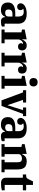

<svg xmlns="http://www.w3.org/2000/svg" viewBox="1612 -2420 820 4084"><g transform="rotate(90 2022.0 -378.0)"><path d="M195 12Q110 12 71.5 -27.5Q33 -67 33 -138Q33 -293 262 -293H332V-350Q332 -411 309 -442Q286 -473 229 -473Q208 -473 193 -470Q178 -467 167 -462V-457Q177 -452 186.5 -439Q196 -426 196 -404Q196 -374 177 -353.5Q158 -333 120 -333Q90 -333 70 -354Q50 -375 50 -407Q50 -431 64 -454.5Q78 -478 106 -496Q134 -514 175.5 -525Q217 -536 271 -536Q380 -536 432 -489.5Q484 -443 484 -358V-66H544V-9Q527 1 500 6.5Q473 12 444 12Q389 12 366.5 -13.5Q344 -39 344 -77V-79H338Q331 -62 320.5 -46Q310 -30 293.5 -17Q277 -4 253 4Q229 12 195 12ZM252 -78Q289 -78 310.5 -95Q332 -112 332 -154V-233H278Q230 -233 206.5 -213Q183 -193 183 -156V-140Q183 -108 202 -93Q221 -78 252 -78Z M608 -66H668V-423L608 -436V-493L817 -536V-437H821Q835 -479 866 -507.5Q897 -536 947 -536Q996 -536 1024 -509.5Q1052 -483 1052 -437Q1052 -397 1031 -374Q1010 -351 972 -351Q936 -351 917 -370.5Q898 -390 898 -417Q898 -429 903 -439Q908 -449 915 -452L914 -457Q911 -458 905 -458Q889 -458 874 -449Q859 -440 847 -426Q835 -412 827.5 -395Q820 -378 820 -362V-66H900V0H608Z M1101 -66H1161V-423L1101 -436V-493L1310 -536V-437H1314Q1328 -479 1359 -507.5Q1390 -536 1440 -536Q1489 -536 1517 -509.5Q1545 -483 1545 -437Q1545 -397 1524 -374Q1503 -351 1465 -351Q1429 -351 1410 -370.5Q1391 -390 1391 -417Q1391 -429 1396 -439Q1401 -449 1408 -452L1407 -457Q1404 -458 1398 -458Q1382 -458 1367 -449Q1352 -440 1340 -426Q1328 -412 1320.5 -395Q1313 -378 1313 -362V-66H1393V0H1101Z M1729 -593Q1687 -593 1663.5 -616Q1640 -639 1640 -678V-683Q1640 -722 1663.5 -745Q1687 -768 1729 -768Q1771 -768 1794.5 -745Q1818 -722 1818 -683V-678Q1818 -639 1794.5 -616Q1771 -593 1729 -593ZM1594 -66H1654V-423L1594 -436V-493L1806 -536V-66H1866V0H1594Z M1945 -458H1898V-524H2161V-458H2105L2215 -131H2220L2322 -458H2266V-524H2450V-458H2403L2233 0H2115Z M2633 12Q2548 12 2509.5 -27.5Q2471 -67 2471 -138Q2471 -293 2700 -293H2770V-350Q2770 -411 2747 -442Q2724 -473 2667 -473Q2646 -473 2631 -470Q2616 -467 2605 -462V-457Q2615 -452 2624.5 -439Q2634 -426 2634 -404Q2634 -374 2615 -353.5Q2596 -333 2558 -333Q2528 -333 2508 -354Q2488 -375 2488 -407Q2488 -431 2502 -454.5Q2516 -478 2544 -496Q2572 -514 2613.5 -525Q2655 -536 2709 -536Q2818 -536 2870 -489.5Q2922 -443 2922 -358V-66H2982V-9Q2965 1 2938 6.5Q2911 12 2882 12Q2827 12 2804.5 -13.5Q2782 -39 2782 -77V-79H2776Q2769 -62 2758.5 -46Q2748 -30 2731.5 -17Q2715 -4 2691 4Q2667 12 2633 12ZM2690 -78Q2727 -78 2748.5 -95Q2770 -112 2770 -154V-233H2716Q2668 -233 2644.5 -213Q2621 -193 2621 -156V-140Q2621 -108 2640 -93Q2659 -78 2690 -78Z M3046 -66H3106V-423L3046 -436V-493L3255 -536V-437H3260Q3274 -477 3310 -506.5Q3346 -536 3409 -536Q3505 -536 3544.5 -487.5Q3584 -439 3584 -342V-66H3644V0H3377V-66H3432V-337Q3432 -390 3413.5 -412.5Q3395 -435 3351 -435Q3334 -435 3317 -430.5Q3300 -426 3287 -416.5Q3274 -407 3266 -392.5Q3258 -378 3258 -357V-66H3313V0H3046Z M3878 10Q3818 10 3789.5 -16.5Q3761 -43 3761 -95V-454H3691V-524H3718Q3751 -524 3766.5 -538.5Q3782 -553 3796 -582L3838 -669H3913V-524H4028V-454H3913V-68H4028V-9Q4012 -2 3971 4Q3930 10 3878 10Z"/></g></svg>

Font: IBM Plex Serif
Style: Bold
Weight: 700
Designer: Mike Abbink, Paul van der Laan, Pieter van Rosmalen
Foundry: Bold Monday
Version: Version 2.008